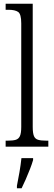

<svg xmlns="http://www.w3.org/2000/svg" viewBox="-20 -780 287 1021"><path d="M10 0V-32H21Q48 -32 63.5 -36.5Q79 -41 86 -56.5Q93 -72 93 -105V-656Q93 -705 76.5 -716.5Q60 -728 25 -728H10V-760H154V-105Q154 -72 160.5 -56.5Q167 -41 183 -36.5Q199 -32 226 -32H237V0ZM70 208Q77 173 83.5 135.5Q90 98 94 61H156V71Q150 92 139.5 119Q129 146 117 173.5Q105 201 95 221H70Z"/></svg>

Font: Noto Serif Condensed Light
Style: Regular
Weight: 300
Width: 3
Designer: Monotype Design Team
Foundry: Monotype Imaging Inc.
Version: Version 2.013